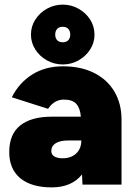

<svg xmlns="http://www.w3.org/2000/svg" viewBox="-20 -799 586 831"><path d="M335 -44Q290 12 204 12Q116 12 68 -27.5Q20 -67 20 -141Q20 -218 67.5 -256Q115 -294 204 -294H330Q327 -330 310.5 -349Q294 -368 256 -368Q215 -368 188 -328L31 -378Q63 -441 119.5 -476.5Q176 -512 252 -512Q331 -512 388 -483Q445 -454 475.5 -402Q506 -350 506 -281V0H337ZM251 -114Q288 -114 310 -135Q332 -156 332 -191H275Q240 -191 221 -179Q202 -167 202 -145Q202 -130 215 -122Q228 -114 251 -114ZM114 -649Q114 -685 133 -714.5Q152 -744 183.5 -761.5Q215 -779 252 -779Q288 -779 319.5 -761.5Q351 -744 370 -714.5Q389 -685 389 -649Q389 -614 370 -584.5Q351 -555 319.5 -537.5Q288 -520 252 -520Q215 -520 183.5 -537.5Q152 -555 133 -584.5Q114 -614 114 -649ZM252 -616Q267 -616 275.5 -625Q284 -634 284 -649Q284 -665 275.5 -674Q267 -683 252 -683Q236 -683 227.5 -674Q219 -665 219 -649Q219 -634 227.5 -625Q236 -616 252 -616Z"/></svg>

Font: Oak Sans Black
Style: Regular
Weight: 900
Designer: Erik Kennedy, Walven
Foundry: Erik Kennedy, Walven
Version: Version 1.000